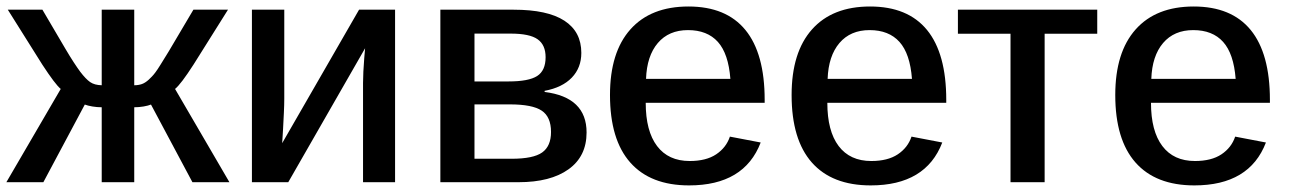

<svg xmlns="http://www.w3.org/2000/svg" viewBox="-20 -558 3951 588"><path d="M291.5 -229.5Q277.3 -229.5 262.9 -231.9Q248.5 -234.4 239.7 -237.8L112.8 0H-0.5L166 -285.6Q148.9 -299.8 109.4 -360.4L3.9 -528.3H109.9L180.2 -408.7Q194.3 -384.8 205.8 -367.2Q217.3 -349.6 225.6 -338.4Q242.7 -315.9 256.1 -306.6Q269.5 -297.4 291.5 -296.9V-528.3H391.1V-296.9Q403.8 -296.9 414.3 -300.5Q424.8 -304.2 435.5 -314Q440.4 -318.8 445.1 -323.5Q449.7 -328.1 455.8 -336.2Q461.9 -344.2 471.4 -359.6Q481 -375 496.6 -400.4L572.3 -528.3H678.2L572.8 -360.4Q534.2 -300.3 516.1 -285.6L682.6 0H569.3L442.4 -237.8Q434.1 -234.4 419.7 -231.9Q405.3 -229.5 391.1 -229.5V0H291.5Z M1098.1 -410.2 862.8 0H751.5V-528.3H850.6V-256.3Q850.6 -237.8 849.4 -213.1Q848.1 -188.5 846.9 -163.6Q845.7 -138.7 844.2 -119.6L1079.6 -528.3H1189.9V0H1091.8V-304.2Q1091.8 -317.9 1092.8 -338.9Q1093.8 -359.9 1095.5 -380.1Q1097.2 -400.4 1098.1 -410.2Z M1553.2 -528.3Q1656.7 -528.3 1708.5 -494.6Q1760.3 -460.9 1760.3 -396Q1760.3 -350.6 1731.2 -320.3Q1702.1 -290 1647.9 -279.8V-276.4Q1776.4 -260.3 1776.4 -152.3Q1776.4 -79.1 1721.2 -39.6Q1666 0 1567.9 0H1328.6V-528.3ZM1433.1 -308.6H1537.6Q1599.1 -308.6 1625 -325.2Q1650.9 -341.8 1650.9 -382.8Q1650.9 -420.4 1626.5 -437.7Q1602.1 -455.1 1543.9 -455.1H1433.1ZM1433.1 -71.8H1546.9Q1613.3 -71.8 1640.4 -91.1Q1667.5 -110.4 1667.5 -153.8Q1667.5 -200.2 1638.9 -219.2Q1610.4 -238.3 1541.5 -238.3H1433.1Z M1957.5 -243.2Q1957.5 -156.7 1992.2 -110.8Q2026.9 -64.9 2092.3 -64.9Q2142.6 -64.9 2173.3 -85.4Q2204.1 -106 2215.3 -139.6L2309.6 -121.6Q2259.3 9.8 2090.3 9.8Q1972.2 9.8 1910.2 -60.3Q1848.1 -130.4 1848.1 -267.1Q1848.1 -397.9 1910.6 -468Q1973.1 -538.1 2088.4 -538.1Q2204.1 -538.1 2262.9 -466.1Q2321.8 -394 2321.8 -252V-243.2ZM2216.8 -316.4Q2210.9 -393.6 2178.5 -429.7Q2146 -465.8 2086.9 -465.8Q2028.3 -465.8 1994.6 -426.3Q1960.9 -386.7 1958.5 -316.4Z M2513.7 -243.2Q2513.7 -156.7 2548.3 -110.8Q2583 -64.9 2648.4 -64.9Q2698.7 -64.9 2729.5 -85.4Q2760.3 -106 2771.5 -139.6L2865.7 -121.6Q2815.4 9.8 2646.5 9.8Q2528.3 9.8 2466.3 -60.3Q2404.3 -130.4 2404.3 -267.1Q2404.3 -397.9 2466.8 -468Q2529.3 -538.1 2644.5 -538.1Q2760.3 -538.1 2819.1 -466.1Q2877.9 -394 2877.9 -252V-243.2ZM2772.9 -316.4Q2767.1 -393.6 2734.6 -429.7Q2702.1 -465.8 2643.1 -465.8Q2584.5 -465.8 2550.8 -426.3Q2517.1 -386.7 2514.6 -316.4Z M3179.2 -454.6V0H3074.7V-454.6H2913.6V-528.3H3340.3V-454.6Z M3504.9 -243.2Q3504.9 -156.7 3539.6 -110.8Q3574.2 -64.9 3639.6 -64.9Q3689.9 -64.9 3720.7 -85.4Q3751.5 -106 3762.7 -139.6L3856.9 -121.6Q3806.6 9.8 3637.7 9.8Q3519.5 9.8 3457.5 -60.3Q3395.5 -130.4 3395.5 -267.1Q3395.5 -397.9 3458 -468Q3520.5 -538.1 3635.7 -538.1Q3751.5 -538.1 3810.3 -466.1Q3869.1 -394 3869.1 -252V-243.2ZM3764.2 -316.4Q3758.3 -393.6 3725.8 -429.7Q3693.4 -465.8 3634.3 -465.8Q3575.7 -465.8 3542 -426.3Q3508.3 -386.7 3505.9 -316.4Z"/></svg>

Font: Arimo Medium
Style: Regular
Weight: 500
Designer: Steve Matteson
Foundry: Monotype Imaging Inc.
Version: Version 1.33